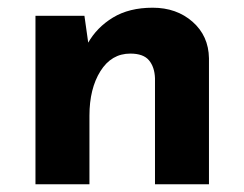

<svg xmlns="http://www.w3.org/2000/svg" viewBox="-20 -478 634 498"><path d="M199 -437 210 -359 208 -366Q231 -407 273 -432.5Q315 -458 376 -458Q438 -458 479.5 -421.5Q521 -385 522 -327V0H382V-275Q381 -304 366.5 -321.5Q352 -339 318 -339Q269 -339 240.5 -293.5Q212 -248 212 -178V0H72V-437Z"/></svg>

Font: Reem Kufi Fun
Style: Regular
Weight: 400
Designer: Khaled Hosny
Version: Version 1.005